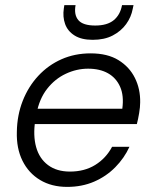

<svg xmlns="http://www.w3.org/2000/svg" viewBox="-20 -720 603 752"><path d="M243 12Q182 12 137 -15Q92 -42 68 -90.5Q44 -139 46 -204Q47 -269 69 -325Q91 -381 130 -423Q169 -465 221 -488Q273 -511 335 -511Q401 -511 444 -484.5Q487 -458 508.5 -414.5Q530 -371 529 -319Q529 -301 525 -277Q521 -253 516 -234H102L112 -294H459Q466 -345 450.5 -380Q435 -415 403 -433Q371 -451 325 -451Q280 -451 237.5 -431Q195 -411 164.5 -372Q134 -333 123 -275L118 -248Q109 -189 121.5 -144Q134 -99 168 -73.5Q202 -48 254 -48Q311 -48 353 -74Q395 -100 419 -145H487Q467 -101 431.5 -65Q396 -29 348.5 -8.5Q301 12 243 12ZM343 -564Q299 -564 272 -581Q245 -598 235 -626Q225 -654 230 -687L232 -700H276Q269 -662 287 -641Q305 -620 353 -620Q400 -620 425.5 -641Q451 -662 458 -700H503L500 -686Q494 -653 474 -625.5Q454 -598 421.5 -581Q389 -564 343 -564Z"/></svg>

Font: DM Sans 20pt Light
Style: Italic
Weight: 300
Italic angle: -10°
Version: Version 4.004;gftools[0.9.30]